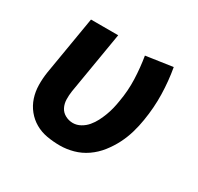

<svg xmlns="http://www.w3.org/2000/svg" viewBox="-119 -663 839 813"><g transform="rotate(30 300.0 -256.5)"><path d="M261 8Q228 8 197 2.5Q166 -3 140 -18Q114 -33 95 -56.5Q76 -80 66.5 -109Q57 -138 56.5 -170Q56 -202 61 -234L109 -520H242L191 -216Q188 -196 188.5 -175.5Q189 -155 197.5 -138Q206 -121 223.5 -111.5Q241 -102 261 -102Q280 -102 298 -112Q316 -122 329 -137.5Q342 -153 351 -170.5Q360 -188 367 -206.5Q374 -225 378.5 -243.5Q383 -262 386 -281Q396 -337 394 -392.5Q392 -448 383 -502L513 -521Q524 -459 525.5 -394.5Q527 -330 516 -264Q511 -232 501.5 -199.5Q492 -167 476.5 -136.5Q461 -106 439 -78Q417 -50 388 -30Q359 -10 326 -1Q293 8 261 8Z"/></g></svg>

Font: Iosevka Aile Extrabold
Style: Italic
Weight: 800
Italic angle: -9°
Designer: Belleve Invis
Foundry: Belleve Invis
Version: Version 31.1.0; ttfautohint (v1.8.4)